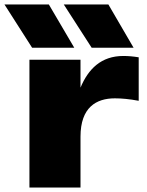

<svg xmlns="http://www.w3.org/2000/svg" viewBox="-68 -841 657 861"><path d="M554 -584C530 -588 507 -590 485 -590C386 -590 328 -532 293 -448V-573H64V0H293V-228C293 -360 364 -400 447 -400C476 -400 512 -397 554 -389ZM151 -821H-48L76 -627H265ZM418 -821H218L343 -627H531Z"/></svg>

Font: Bounded ExtBd
Style: Regular
Weight: 800
Designer: Vlad Churkin
Version: Version 3.0